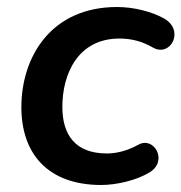

<svg xmlns="http://www.w3.org/2000/svg" viewBox="-20 -518 518 548"><path d="M269 10C314 10 371 -4 407 -26C461 -59 419 -130 375 -105C342 -87 312 -80 285 -80C195 -80 158 -133 158 -213C158 -308 203 -408 321 -408C355 -408 386 -400 417 -382C467 -354 509 -432 447 -466C412 -485 362 -498 314 -498C126 -498 41 -356 41 -212C41 -80 116 10 269 10Z"/></svg>

Font: SN Pro Semibold
Style: Italic
Weight: 600
Italic angle: -9°
Designer: Tobias Whetton
Foundry: Supernotes
Version: Version 1.001;Glyphs 3.2 (3249)